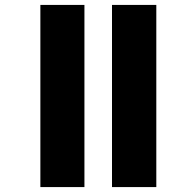

<svg xmlns="http://www.w3.org/2000/svg" viewBox="-20 -760 696 780"><path d="M323 -740V0H144V-740ZM615 -740V0H435V-740Z"/></svg>

Font: Fz Poppins ExtBd
Style: Regular
Weight: 800
Designer: Ninad Kale (Devanagari), Jonny Pinhorn (Latin)
Foundry: Indian Type Foundry
Version: Vit hóa bi Vntype.Com & FontZin.Com